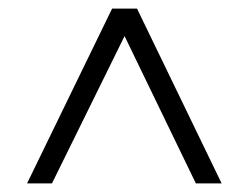

<svg xmlns="http://www.w3.org/2000/svg" viewBox="-20 -730 579 447"><path d="M43 -303 241 -710H299L496 -303H436L270 -646L101 -303Z"/></svg>

Font: Raleway-v4020
Style: Regular
Weight: 400
Designer: Matt McInerney, Pablo Impallari, Rodrigo Fuenzalida
Foundry: Matt McInerney, Pablo Impallari, Rodrigo Fuenzalida
Version: Version 4.020;PS 004.020;hotconv 1.0.88;makeotf.lib2.5.64775